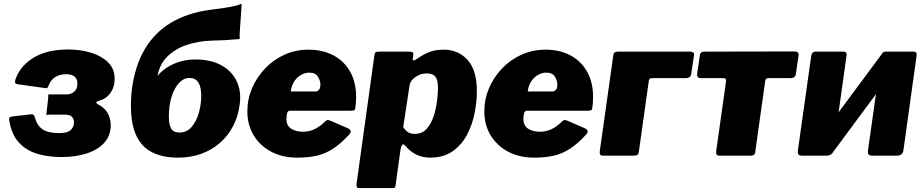

<svg xmlns="http://www.w3.org/2000/svg" viewBox="-20 -793 4705 978"><path d="M292 7Q223 7 167 -10.5Q111 -28 74.5 -69Q38 -110 27 -180Q23 -198 44 -200L140 -211Q154 -211 157 -196Q169 -153 197 -134Q225 -115 282 -115Q323 -115 340 -130.5Q357 -146 357 -172Q356 -188 346 -198.5Q336 -209 311 -209H248Q234 -210 225.5 -208Q217 -206 216 -209L224 -281Q226 -295 225.5 -303.5Q225 -312 228 -312H315Q336 -312 349 -319.5Q362 -327 368.5 -340Q375 -353 374 -370Q374 -391 359.5 -403Q345 -415 318 -415Q286 -415 263.5 -402Q241 -389 228 -359Q224 -341 212 -344L69 -364Q56 -366 56.5 -376Q57 -386 61 -395Q87 -462 155 -501.5Q223 -541 328 -541Q387 -541 440.5 -525.5Q494 -510 528.5 -477.5Q563 -445 564 -394Q565 -353 544 -321.5Q523 -290 482 -279Q473 -277 471 -272Q469 -267 478 -262Q511 -246 527 -219.5Q543 -193 544 -158Q545 -105 513 -68Q481 -31 423.5 -12Q366 7 292 7Z M887 10Q799 10 742 -24.5Q685 -59 662 -134.5Q639 -210 651 -333L696 -397H775Q806 -440 859.5 -465Q913 -490 975 -490Q1054 -490 1107.5 -460.5Q1161 -431 1185.5 -379.5Q1210 -328 1201 -262Q1194 -203 1168.5 -153Q1143 -103 1102 -66.5Q1061 -30 1006.5 -10Q952 10 887 10ZM894 -118Q932 -118 956.5 -147Q981 -176 993 -219Q1005 -262 1005 -304Q1005 -351 990 -373.5Q975 -396 946 -396Q915 -396 891 -369.5Q867 -343 853.5 -298.5Q840 -254 840 -199Q840 -158 852 -138Q864 -118 894 -118ZM767 -302 651 -333Q667 -458 718 -543.5Q769 -629 853 -678.5Q937 -728 1051 -743Q1095 -749 1124 -753Q1153 -757 1181 -764Q1195 -767 1202.5 -771Q1210 -775 1211 -772L1201 -625Q1200 -612 1201 -603Q1202 -594 1199 -594Q1154 -590 1125.5 -588.5Q1097 -587 1059 -586Q988 -584 928 -563Q868 -542 829 -501.5Q790 -461 781 -398Z M1494 10Q1419 10 1362 -20Q1305 -50 1272.5 -103Q1240 -156 1240 -226Q1240 -288 1264 -344Q1288 -400 1330.5 -444.5Q1373 -489 1429.5 -514.5Q1486 -540 1552 -540Q1624 -540 1678.5 -511Q1733 -482 1763.5 -428Q1794 -374 1794 -298Q1794 -285 1793 -271Q1792 -257 1790 -243Q1789 -234 1784 -231.5Q1779 -229 1766 -229H1457Q1445 -229 1442 -214Q1439 -199 1439 -187Q1439 -153 1463 -137.5Q1487 -122 1524 -122Q1553 -122 1580 -134Q1607 -146 1638 -176Q1644 -182 1650.5 -181.5Q1657 -181 1666 -177L1751 -140Q1777 -129 1759 -108Q1715 -60 1675 -34.5Q1635 -9 1591.5 0.5Q1548 10 1494 10ZM1587 -327Q1597 -327 1604.5 -335.5Q1612 -344 1612 -362Q1612 -382 1599.5 -402.5Q1587 -423 1555 -423Q1535 -423 1514.5 -412Q1494 -401 1479.5 -379.5Q1465 -358 1461 -327Z M1807 165Q1799 165 1797 156.5Q1795 148 1797 137L1887 -510Q1889 -523 1893 -526.5Q1897 -530 1913 -530H2061Q2075 -530 2081 -527Q2087 -524 2085 -511L2082 -490Q2081 -484 2088 -485.5Q2095 -487 2102 -492Q2125 -508 2145.5 -518.5Q2166 -529 2188.5 -534.5Q2211 -540 2240 -540Q2314 -540 2361.5 -488Q2409 -436 2409 -329Q2409 -274 2397 -214.5Q2385 -155 2357.5 -104Q2330 -53 2284 -21.5Q2238 10 2171 10Q2134 10 2102 -5Q2070 -20 2044 -51Q2034 -63 2028 -54Q2022 -45 2020 -30L1995 151Q1994 161 1991 163Q1988 165 1979 165H1807ZM2093 -111Q2130 -111 2153 -136.5Q2176 -162 2188.5 -200Q2201 -238 2206 -277.5Q2211 -317 2211 -345Q2211 -375 2204 -391Q2197 -407 2184.5 -413Q2172 -419 2153 -419Q2132 -419 2112.5 -410Q2093 -401 2080.5 -387Q2068 -373 2066 -357L2034 -146Q2045 -128 2058.5 -119.5Q2072 -111 2093 -111Z M2701 10Q2626 10 2569 -20Q2512 -50 2479.5 -103Q2447 -156 2447 -226Q2447 -288 2471 -344Q2495 -400 2537.5 -444.5Q2580 -489 2636.5 -514.5Q2693 -540 2759 -540Q2831 -540 2885.5 -511Q2940 -482 2970.5 -428Q3001 -374 3001 -298Q3001 -285 3000 -271Q2999 -257 2997 -243Q2996 -234 2991 -231.5Q2986 -229 2973 -229H2664Q2652 -229 2649 -214Q2646 -199 2646 -187Q2646 -153 2670 -137.5Q2694 -122 2731 -122Q2760 -122 2787 -134Q2814 -146 2845 -176Q2851 -182 2857.5 -181.5Q2864 -181 2873 -177L2958 -140Q2984 -129 2966 -108Q2922 -60 2882 -34.5Q2842 -9 2798.5 0.5Q2755 10 2701 10ZM2794 -327Q2804 -327 2811.5 -335.5Q2819 -344 2819 -362Q2819 -382 2806.5 -402.5Q2794 -423 2762 -423Q2742 -423 2721.5 -412Q2701 -401 2686.5 -379.5Q2672 -358 2668 -327Z M3051 0Q3032 0 3035 -22L3104 -511Q3105 -530 3128 -530H3495Q3505 -530 3511 -525.5Q3517 -521 3515 -511L3501 -417Q3498 -395 3473 -395H3300Q3288 -395 3285 -382L3234 -19Q3233 0 3210 0Z M4006 -395H3893Q3881 -395 3878 -382L3827 -19Q3826 0 3803 0H3644Q3625 0 3628 -22L3678 -377Q3679 -386 3676.5 -390.5Q3674 -395 3665 -395H3552Q3528 -395 3531 -417L3545 -511Q3546 -530 3569 -530L4028 -531Q4049 -531 4048 -512L4034 -417Q4031 -395 4006 -395Z M4292 -510 4225 -29Q4221 0 4188 0H4067Q4052 0 4047.5 -6Q4043 -12 4044 -25L4112 -507Q4115 -530 4134 -530H4277Q4295 -530 4292 -510ZM4649 -510 4582 -29Q4580 -13 4571 -6.5Q4562 0 4545 0H4424Q4409 0 4404.5 -6Q4400 -12 4401 -25L4469 -507Q4472 -530 4491 -530H4634Q4652 -530 4649 -510ZM4474 -521 4548 -457 4216 -8 4142 -73Z"/></svg>

Font: Libre Franklin Black
Style: Italic
Weight: 900
Italic angle: -8°
Designer: Pablo Impallari, Rodrigo Fuenzalida, Nhung Nguyen
Foundry: Impallari Type
Version: Version 3.000